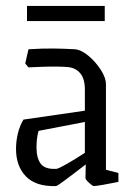

<svg xmlns="http://www.w3.org/2000/svg" viewBox="-20 -618 438 647"><path d="M168 9Q101 11 67.5 -23.5Q34 -58 34 -116Q34 -142 40 -167.5Q46 -193 59 -215L266 -245V-316Q266 -353 250 -371.5Q234 -390 208 -392Q199 -393 176 -393.5Q153 -394 125.5 -393Q98 -392 76 -391L65 -404L76 -452Q123 -455 161 -454.5Q199 -454 233 -452Q254 -450 278 -430Q302 -410 319.5 -383Q337 -356 337 -334V-46L379 -35V-5Q349 1 326 5Q303 9 296 9Q292 9 280 -2Q268 -13 268 -18L269 -64Q246 -46 224 -29.5Q202 -13 187 -2Q172 9 168 9ZM103 -121Q103 -86 117 -66.5Q131 -47 170 -49Q176 -49 205 -65.5Q234 -82 266 -103V-207L110 -177Q103 -153 103 -121ZM71 -547V-598H333V-547Z"/></svg>

Font: Grenze Gotisch Light
Style: Regular
Weight: 300
Designer: Renata Polastri
Foundry: Omnibus-Type
Version: Version 1.001